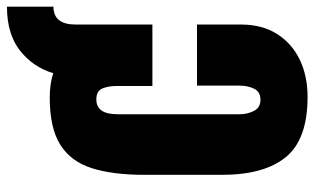

<svg xmlns="http://www.w3.org/2000/svg" viewBox="-198 -706 912 557"><g transform="rotate(-90 258.5 -428.0)"><path d="M255.4 7.8Q132.3 7.8 80.8 -55.2Q29.3 -118.2 29.3 -240.2V-465.8Q29.3 -557.6 48.8 -618.7Q68.4 -679.7 117.2 -710Q166 -740.2 252.9 -740.2Q294.4 -740.2 324.2 -730Q341.3 -788.1 389.4 -826.2Q437.5 -864.3 517.1 -864.3V-729.5Q465.3 -729.5 465.3 -665V-442.4H287.1V-544.9Q287.1 -570.3 279.8 -587.6Q272.5 -605 248 -605Q205.1 -605 205.1 -543.9V-189Q205.1 -166.5 214.8 -147.7Q224.6 -128.9 247.1 -128.9Q270 -128.9 279.1 -147.2Q288.1 -165.5 288.1 -189.9V-313H465.3V-185.1Q465.3 -124.5 438.2 -81.3Q411.1 -38.1 363.8 -15.1Q316.4 7.8 255.4 7.8Z"/></g></svg>

Font: Anton SC
Style: Regular
Weight: 400
Designer: Vernon Adams
Foundry: Vernon Adams
Version: Version 2.116; ttfautohint (v1.8.4.7-5d5b)